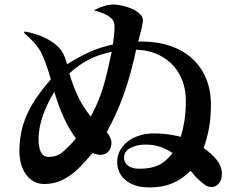

<svg xmlns="http://www.w3.org/2000/svg" viewBox="-20 -809 1040 842"><path d="M607 -719Q606 -708 601.5 -687.5Q597 -667 586 -627H599Q669 -627 725.5 -608Q782 -589 822 -553Q862 -517 883.5 -465.5Q905 -414 905 -349Q905 -295 897 -249.5Q889 -204 873 -160Q910 -134 931.5 -106.5Q953 -79 953 -47Q953 -18 939 -3.5Q925 11 910 11Q893 11 881.5 3.5Q870 -4 851 -21Q843 -29 835 -37.5Q827 -46 816 -60Q781 -25 737.5 -6Q694 13 636 13Q570 13 532 -18Q494 -49 494 -99Q494 -126 506 -148.5Q518 -171 539.5 -188Q561 -205 591 -214.5Q621 -224 656 -224Q714 -224 773 -209Q783 -243 789 -280.5Q795 -318 795 -366Q795 -420 777.5 -461.5Q760 -503 730 -531.5Q700 -560 660.5 -575Q621 -590 577 -591L568 -551Q543 -445 513 -368.5Q483 -292 448 -230Q469 -203 469 -183Q469 -162 457.5 -147Q446 -132 424 -130Q416 -130 407 -131.5Q398 -133 386 -138Q369 -118 354 -101.5Q339 -85 324 -70Q291 -38 254 -20Q217 -2 175 -2Q147 -2 126.5 -14Q106 -26 92.5 -46Q79 -66 72 -91.5Q65 -117 65 -144Q65 -188 73 -228Q81 -268 98 -306Q115 -344 141 -382Q167 -420 203 -461Q189 -509 179 -535.5Q169 -562 161 -578Q149 -600 131 -620.5Q113 -641 85 -665L89 -671Q137 -662 171 -646Q205 -630 225 -613Q242 -599 253.5 -580.5Q265 -562 274 -527Q316 -554 364 -577Q412 -600 475 -614Q477 -634 479.5 -651Q482 -668 482 -685Q485 -718 463 -733Q449 -744 431.5 -751Q414 -758 394 -763V-765Q417 -777 439.5 -783.5Q462 -790 484 -789Q510 -787 538.5 -778Q567 -769 585 -755Q599 -744 603 -735.5Q607 -727 607 -719ZM284 -487Q301 -430 322.5 -385Q344 -340 378 -298Q401 -341 416.5 -381Q432 -421 443 -465Q450 -491 456 -519Q462 -547 470 -582Q407 -568 364.5 -545Q322 -522 284 -487ZM149 -201Q149 -164 159 -142.5Q169 -121 193 -121Q216 -121 233.5 -129Q251 -137 272 -158Q282 -168 292 -178Q302 -188 313 -202Q287 -237 263.5 -285.5Q240 -334 218 -406Q181 -345 165 -293Q149 -241 149 -201ZM524 -117Q524 -96 541.5 -82.5Q559 -69 591 -69Q642 -69 675 -84.5Q708 -100 737 -138Q711 -155 683 -165Q655 -175 618 -175Q581 -175 552.5 -160.5Q524 -146 524 -117Z"/></svg>

Font: XinYuGongZhangJiaSongA
Style: Regular
Weight: 900
Designer: XinYuGong
Foundry: Adobe Systems Incorporated
Version: Version 1.00